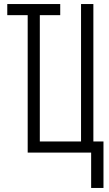

<svg xmlns="http://www.w3.org/2000/svg" viewBox="-20 -755 540 950"><path d="M431 175V0H117V-680H16V-735H278V-680H177V-55H381V-735H442V-55H492V175Z"/></svg>

Font: Iosevka Curly Light
Style: Regular
Weight: 300
Monospace: yes
Designer: Belleve Invis
Foundry: Belleve Invis
Version: Version 22.1.2; ttfautohint (v1.8.4)